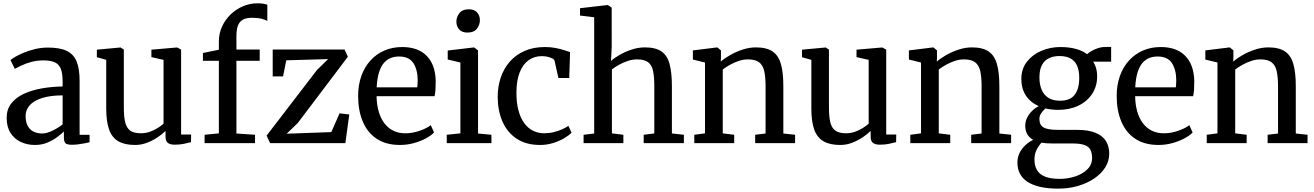

<svg xmlns="http://www.w3.org/2000/svg" viewBox="-20 -849 7796 1139"><path d="M19.5 -149.9Q19.5 -200.5 47 -235.6Q74.5 -270.8 121.4 -292.4Q168.4 -314.1 227.9 -324.6Q287.3 -335.1 351.5 -336V-364.4Q351.5 -409.7 342 -437.6Q332.4 -465.4 307.7 -478.1Q283 -490.7 237.6 -490.7Q198.9 -490.7 166.3 -481.8Q133.8 -472.9 108.8 -461.1Q83.7 -449.4 67.7 -440.8L42.1 -492.9Q49.8 -499.6 70.6 -511.9Q91.4 -524.1 121.8 -536.7Q152.3 -549.3 188.8 -558.1Q225.3 -566.8 263.9 -566.8Q334.2 -566.8 375.4 -547.4Q416.6 -527.9 434.4 -484.6Q452.2 -441.3 452.2 -370.3V-49.5H511.3V-5.2Q500.1 -2.3 482 1.2Q463.9 4.7 443.8 7.3Q423.7 9.8 406.9 9.8Q380.6 9.8 369.8 1.9Q359 -6 359 -36V-69Q346.5 -56.6 321.8 -37.6Q297.2 -18.7 263 -3.8Q228.8 11 187.1 11Q142.3 11 104.1 -6.5Q66 -24 42.8 -59.7Q19.5 -95.4 19.5 -149.9ZM230.4 -57.2Q257.2 -57.2 291.4 -73.8Q325.6 -90.5 351.5 -111.3V-283.3Q276.4 -283 227.8 -266.9Q179.1 -250.9 155.5 -223.6Q131.9 -196.4 131.9 -161.6Q131.9 -124.5 144.7 -101.4Q157.6 -78.4 179.9 -67.8Q202.2 -57.2 230.4 -57.2Z M1017.1 9.3Q989.6 9.3 975.8 -1.2Q962 -11.6 962 -38.1V-72.3Q943.4 -53.6 914.7 -34.3Q886 -15.1 851.7 -2Q817.5 11 781.9 11Q719.2 11 681.7 -11.1Q644.1 -33.2 627.1 -80.7Q610.2 -128.3 610.2 -204.3V-493.8L554.6 -509.7V-554.3L694.5 -567.3H695.5L714.6 -554.7V-211.8Q714.6 -156.8 722.8 -123.1Q731.1 -89.4 752.9 -73.9Q774.6 -58.5 815.6 -58.5Q845 -58.5 870.6 -67.8Q896.2 -77.2 916.6 -90.3Q936.9 -103.3 950.2 -115.1V-493.8L878.1 -510.2V-554.3L1029.4 -567.3H1031L1054.3 -554.7V-51H1113.8L1113 -5.7Q1096 -1.5 1072.1 3.9Q1048.2 9.3 1017.1 9.3Z M1278.4 -57.9V-488.5H1183.8V-534.6L1278.4 -554V-602.7Q1278.4 -650.2 1297.3 -691.4Q1316.3 -732.6 1348.5 -763.7Q1380.8 -794.7 1421.8 -812Q1462.9 -829.4 1506.9 -829.4Q1531.1 -829.4 1544.5 -826.6Q1557.8 -823.8 1566 -821.1L1565.8 -723.9Q1557 -731.2 1532.7 -737.4Q1508.4 -743.6 1475 -743.6Q1442.9 -743.6 1422.6 -733.3Q1402.2 -723 1392.3 -699Q1382.5 -675 1382.5 -634.5V-555.1H1520.6V-488.5H1382.5V-57L1492.9 -49.5V0H1193.7V-49.5Z M1926.4 -498.4 1678.2 -491.2 1659.3 -395.8H1597.7V-555.1H2024.1L2043.7 -512.4L1745.8 -118.4L1680.6 -55.8L1945.5 -65.4L1994.3 -176.7L2051.9 -169.9L2028.9 0H1582.4L1561.6 -44.5L1860.3 -433.7Z M2353.2 11Q2269.6 11 2214.3 -26Q2159 -63 2131.8 -128.6Q2104.5 -194.2 2104.5 -279.4Q2104.5 -345.3 2123.8 -398.9Q2143.1 -452.4 2178.1 -490.6Q2213 -528.8 2260.8 -549.4Q2308.6 -570 2365.6 -570Q2459 -570 2510.3 -518.6Q2561.7 -467.2 2564.8 -370.6Q2564.8 -340.5 2563.4 -318.1Q2562 -295.6 2558 -278.4H2214Q2214.7 -230.1 2225.9 -189.7Q2237.2 -149.3 2258.6 -119.9Q2280 -90.5 2311.6 -74.4Q2343.2 -58.3 2384.6 -58.3Q2426.8 -58.3 2469.7 -73.3Q2512.6 -88.3 2535.5 -106.6L2554.9 -63Q2537 -44.3 2505.3 -27.5Q2473.5 -10.6 2433.9 0.2Q2394.3 11 2353.2 11ZM2214.5 -330.9H2455.3Q2456.2 -337.9 2456.8 -346.5Q2457.4 -355.1 2457.6 -362.7Q2457.9 -370.4 2457.9 -374.2Q2457.5 -435 2432.3 -474.4Q2407.1 -513.8 2347 -513.8Q2320.1 -513.8 2297.1 -504.6Q2274.1 -495.3 2256.4 -474.4Q2238.8 -453.5 2228 -418.2Q2217.3 -383 2214.5 -330.9Z M2711.1 -57.9V-478.2L2636 -495.9V-549.3L2790.8 -567.6H2792.8L2815.8 -550.2V-57L2895.3 -49.5V0H2630.2V-49.5ZM2752.9 -655.8Q2720.3 -655.8 2703.8 -674.7Q2687.4 -693.6 2687.4 -719.9Q2687.4 -748.6 2705.3 -771.2Q2723.2 -793.9 2760.4 -793.9H2761.4Q2794.1 -793.9 2810.5 -775Q2826.9 -756.1 2826.9 -729.7Q2826.9 -701 2809 -678.4Q2791.1 -655.8 2753.9 -655.8Z M2932.5 -271.8Q2932.1 -333.6 2950.1 -387.6Q2968.1 -441.5 3003.6 -482.5Q3039.1 -523.5 3091.7 -546.7Q3144.2 -570 3213 -570Q3247 -570 3275.6 -564.4Q3304.1 -558.8 3326 -551.7Q3347.9 -544.7 3361.8 -540L3356.9 -386.2H3292.6L3270.1 -487.6Q3268.5 -495.9 3256.6 -502.3Q3244.7 -508.6 3228 -512.3Q3211.3 -516 3194.6 -516Q3149.4 -516 3115.7 -491.7Q3081.9 -467.4 3063 -419.9Q3044.1 -372.5 3043.6 -302.4Q3043.2 -240.7 3055.5 -194.6Q3067.8 -148.5 3089.9 -118.5Q3112.1 -88.4 3142.3 -73.4Q3172.5 -58.4 3207.7 -58.4Q3238.3 -58.4 3265.5 -65.2Q3292.6 -71.9 3314.7 -81.9Q3336.7 -91.9 3351.8 -102.2L3370.7 -61.8Q3354 -44.7 3325 -27.9Q3296 -11.1 3259.6 -0.1Q3223.2 11 3184.3 11Q3100.3 11 3044.6 -26.4Q2988.8 -63.7 2960.8 -127.9Q2932.9 -192 2932.5 -271.8Z M3504.9 -57V-746.4L3420.8 -756.7V-800.3L3583.9 -819.1H3586L3608.7 -803.9L3608.9 -571.9L3604.6 -487.3Q3622.5 -504 3654.7 -522.8Q3686.9 -541.6 3726.5 -554.7Q3766 -567.9 3805.6 -567.9Q3869.3 -567.9 3904 -543.8Q3938.8 -519.8 3952.3 -468.8Q3965.9 -417.8 3965.9 -337.4V-57.5L4037 -49.5V0H3798.5V-49.5L3861.5 -57.5V-337.9Q3861.5 -392.5 3854.3 -427.7Q3847.2 -462.9 3825 -479.8Q3802.8 -496.7 3758.4 -496.7Q3732.5 -496.7 3705.2 -487.8Q3677.8 -478.8 3653 -465.1Q3628.1 -451.4 3610 -437.3V-57.9L3678 -49.5V0H3442V-49.5Z M4162.3 -57.9V-478.2L4090.4 -495.6V-550L4232.8 -567.6H4235.8L4256.9 -550.2V-508.3L4255.9 -483.7Q4277.6 -503 4311.7 -522.4Q4345.8 -541.8 4385.6 -554.9Q4425.4 -567.9 4464.2 -567.9Q4527.5 -567.9 4562.9 -543.8Q4598.2 -519.8 4612.6 -469.1Q4627 -418.4 4627 -338.5V-57L4696.7 -49.6V0H4459.9V-49.5L4521.6 -57V-337.9Q4521.6 -392.7 4513.5 -427.9Q4505.4 -463 4482.7 -479.9Q4460.1 -496.7 4416.8 -496.7Q4390.3 -496.7 4362.7 -487.5Q4335.1 -478.4 4310.3 -464.4Q4285.5 -450.5 4267.6 -436.5V-57.9L4335.5 -49.5V0H4098.7V-49.5Z M5200.1 9.3Q5172.6 9.3 5158.8 -1.2Q5145 -11.6 5145 -38.1V-72.3Q5126.4 -53.6 5097.7 -34.3Q5069 -15.1 5034.7 -2Q5000.5 11 4964.9 11Q4902.2 11 4864.7 -11.1Q4827.1 -33.2 4810.1 -80.7Q4793.2 -128.3 4793.2 -204.3V-493.8L4737.6 -509.7V-554.3L4877.5 -567.3H4878.5L4897.6 -554.7V-211.8Q4897.6 -156.8 4905.8 -123.1Q4914.1 -89.4 4935.9 -73.9Q4957.6 -58.5 4998.6 -58.5Q5028 -58.5 5053.6 -67.8Q5079.2 -77.2 5099.6 -90.3Q5119.9 -103.3 5133.2 -115.1V-493.8L5061.1 -510.2V-554.3L5212.4 -567.3H5214L5237.3 -554.7V-51H5296.8L5296 -5.7Q5279 -1.5 5255.1 3.9Q5231.2 9.3 5200.1 9.3Z M5443.8 -57.9V-478.2L5371.9 -495.6V-550L5514.3 -567.6H5517.3L5538.4 -550.2V-508.3L5537.4 -483.7Q5559.1 -503 5593.2 -522.4Q5627.3 -541.8 5667.1 -554.9Q5706.9 -567.9 5745.7 -567.9Q5809 -567.9 5844.4 -543.8Q5879.7 -519.8 5894.1 -469.1Q5908.5 -418.4 5908.5 -338.5V-57L5978.2 -49.6V0H5741.4V-49.5L5803.1 -57V-337.9Q5803.1 -392.7 5795 -427.9Q5786.9 -463 5764.2 -479.9Q5741.6 -496.7 5698.3 -496.7Q5671.8 -496.7 5644.2 -487.5Q5616.6 -478.4 5591.8 -464.4Q5567 -450.5 5549.1 -436.5V-57.9L5617 -49.5V0H5380.2V-49.5Z M6258.6 270Q6194.6 270 6148.5 259.1Q6102.4 248.1 6073 227.9Q6043.5 207.7 6029.5 179.3Q6015.6 150.9 6015.6 115.8Q6015.6 83.4 6029.1 56.9Q6042.6 30.5 6064.1 11Q6085.6 -8.4 6109 -19.4Q6085.9 -32.1 6074 -53.1Q6062.1 -74 6062.1 -103.1Q6062.1 -127.5 6073 -150Q6083.9 -172.4 6102 -190.4Q6120.1 -208.5 6142 -219.5Q6092.2 -241.6 6065.5 -282.8Q6038.8 -323.9 6038.8 -380Q6038.8 -440.4 6072.1 -483Q6105.4 -525.5 6158.5 -547.8Q6211.6 -570 6270.5 -570Q6320 -570 6360.3 -559.5Q6400.6 -549 6429.1 -527.6Q6436.4 -535.1 6453 -545.2Q6469.6 -555.4 6492.4 -563Q6515.1 -570.6 6541 -570.6H6571.6V-483H6464.9Q6472.4 -471.8 6477.6 -458.4Q6482.8 -445 6485.7 -429.7Q6488.6 -414.4 6488.6 -397.3Q6488.7 -337 6458.9 -292Q6429.1 -247 6377.1 -222.1Q6325.1 -197.3 6258.7 -197.3Q6238 -197.3 6218.8 -199.4Q6199.6 -201.5 6182.1 -205.7Q6166.7 -193 6156.3 -176.9Q6146 -160.8 6146 -143.4Q6146 -106.7 6171 -92.7Q6196.1 -78.6 6256.2 -78.6H6370Q6435.6 -78.6 6477.7 -61.7Q6519.9 -44.9 6540.1 -13.3Q6560.3 18.3 6560.3 62.6Q6560.3 106.6 6536.5 144.2Q6512.7 181.8 6470.8 210.1Q6429 238.3 6374.5 254.2Q6320 270 6258.6 270ZM6267.4 212.1Q6314.9 212.1 6358.6 197.6Q6402.3 183.1 6430.4 155.5Q6458.6 128 6458.6 88.3Q6458.6 60.5 6449.6 41.2Q6440.6 21.9 6415.4 12Q6390.2 2.1 6341.6 2.1H6221.5Q6204.5 2.1 6188.6 1Q6172.7 -0.1 6158.8 -2.9Q6141.8 14.9 6129.2 40Q6116.7 65.1 6116.7 97.8Q6116.7 133.2 6131 158.8Q6145.3 184.5 6178.1 198.3Q6211 212.1 6267.4 212.1ZM6268.7 -251.5Q6328.3 -251.5 6355.3 -286.8Q6382.3 -322.1 6382.3 -386.6Q6382.3 -432.1 6369 -460.7Q6355.6 -489.3 6329.4 -503Q6303.2 -516.6 6265 -516.6Q6230.7 -516.6 6203.9 -504.3Q6177 -492 6161.6 -464.1Q6146.2 -436.3 6146.2 -389.2Q6146.2 -349.5 6158.7 -318.3Q6171.2 -287.1 6198.3 -269.3Q6225.3 -251.5 6268.7 -251.5Z M6853.2 11Q6769.6 11 6714.3 -26Q6659 -63 6631.8 -128.6Q6604.5 -194.2 6604.5 -279.4Q6604.5 -345.3 6623.8 -398.9Q6643.1 -452.4 6678.1 -490.6Q6713 -528.8 6760.8 -549.4Q6808.6 -570 6865.6 -570Q6959 -570 7010.3 -518.6Q7061.7 -467.2 7064.8 -370.6Q7064.8 -340.5 7063.4 -318.1Q7062 -295.6 7058 -278.4H6714Q6714.7 -230.1 6725.9 -189.7Q6737.2 -149.3 6758.6 -119.9Q6780 -90.5 6811.6 -74.4Q6843.2 -58.3 6884.6 -58.3Q6926.8 -58.3 6969.7 -73.3Q7012.6 -88.3 7035.5 -106.6L7054.9 -63Q7037 -44.3 7005.3 -27.5Q6973.5 -10.6 6933.9 0.2Q6894.3 11 6853.2 11ZM6714.5 -330.9H6955.3Q6956.2 -337.9 6956.8 -346.5Q6957.4 -355.1 6957.6 -362.7Q6957.9 -370.4 6957.9 -374.2Q6957.5 -435 6932.3 -474.4Q6907.1 -513.8 6847 -513.8Q6820.1 -513.8 6797.1 -504.6Q6774.1 -495.3 6756.4 -474.4Q6738.8 -453.5 6728 -418.2Q6717.3 -383 6714.5 -330.9Z M7202.3 -57.9V-478.2L7130.4 -495.6V-550L7272.8 -567.6H7275.8L7296.9 -550.2V-508.3L7295.9 -483.7Q7317.6 -503 7351.7 -522.4Q7385.8 -541.8 7425.6 -554.9Q7465.4 -567.9 7504.2 -567.9Q7567.5 -567.9 7602.9 -543.8Q7638.2 -519.8 7652.6 -469.1Q7667 -418.4 7667 -338.5V-57L7736.7 -49.6V0H7499.9V-49.5L7561.6 -57V-337.9Q7561.6 -392.7 7553.5 -427.9Q7545.4 -463 7522.7 -479.9Q7500.1 -496.7 7456.8 -496.7Q7430.3 -496.7 7402.7 -487.5Q7375.1 -478.4 7350.3 -464.4Q7325.5 -450.5 7307.6 -436.5V-57.9L7375.5 -49.5V0H7138.7V-49.5Z"/></svg>

Font: Merriweather 7pt Light
Style: Regular
Weight: 300
Designer: Eben Sorkin
Foundry: Eben Sorkin
Version: Version 2.200;gftools[0.9.31]